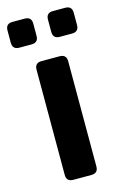

<svg xmlns="http://www.w3.org/2000/svg" viewBox="-118 -752 507 801"><g transform="rotate(-15 135.0 -351.0)"><path d="M95.7 0Q66.4 0 66.4 -29.3V-483.4Q66.4 -512.7 95.7 -512.7H173.8Q203.1 -512.7 203.1 -483.4V-29.3Q203.1 0 173.8 0ZM21 -590.8Q-8.3 -590.8 -8.3 -620.1V-672.9Q-8.3 -702.1 21 -702.1H73.7Q103 -702.1 103 -672.9V-620.1Q103 -590.8 73.7 -590.8ZM195.8 -590.8Q166.5 -590.8 166.5 -620.1V-672.9Q166.5 -702.1 195.8 -702.1H248.5Q277.8 -702.1 277.8 -672.9V-620.1Q277.8 -590.8 248.5 -590.8Z"/></g></svg>

Font: Istok Web
Style: Bold
Weight: 700
Designer: Andrey V. Panov
Foundry: Andrey V. Panov
Version: Version 1.0.2g